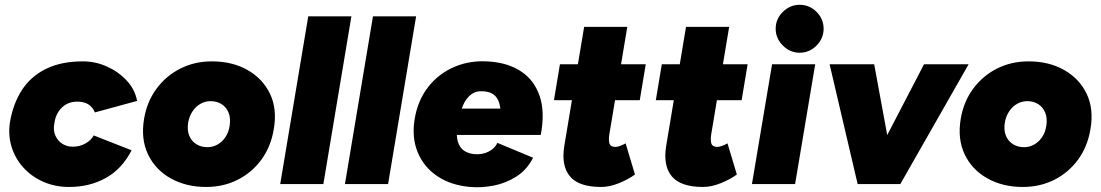

<svg xmlns="http://www.w3.org/2000/svg" viewBox="-20 -768 4593 801"><path d="M268 12Q210 12 161 -9.5Q112 -31 77.5 -69Q43 -107 28 -156.5Q13 -206 22 -261Q35 -336 71.5 -392.5Q108 -449 171.5 -480.5Q235 -512 326 -512Q378 -512 426 -490.5Q474 -469 508.5 -432Q543 -395 552 -347L376 -299Q366 -322 348 -333Q330 -344 302 -344Q274 -344 254 -331.5Q234 -319 222 -299Q210 -279 207 -254Q201 -226 210.5 -203.5Q220 -181 239.5 -168.5Q259 -156 283 -156Q314 -156 337.5 -170Q361 -184 371 -203L529 -141Q489 -63 421.5 -25.5Q354 12 268 12Z M840 12Q756 12 692 -24Q628 -60 597.5 -124Q567 -188 581 -272Q593 -344 633 -398Q673 -452 732.5 -482Q792 -512 864 -512Q949 -512 1012.5 -476Q1076 -440 1106.5 -376.5Q1137 -313 1122 -228Q1110 -156 1070.5 -102Q1031 -48 971.5 -18Q912 12 840 12ZM845 -154Q868 -154 887.5 -165Q907 -176 920.5 -196Q934 -216 938 -243Q943 -275 933.5 -298Q924 -321 904.5 -333.5Q885 -346 859 -346Q836 -346 816.5 -335Q797 -324 783.5 -304Q770 -284 765 -257Q760 -225 769.5 -202Q779 -179 799 -166.5Q819 -154 845 -154Z M1149 0 1266 -700H1446L1329 0Z M1419 0 1536 -700H1716L1599 0Z M1942 12Q1861 5 1804.5 -33Q1748 -71 1722.5 -133Q1697 -195 1710 -272Q1723 -350 1767 -406Q1811 -462 1878 -490Q1945 -518 2025 -511Q2102 -505 2155.5 -469Q2209 -433 2231.5 -367Q2254 -301 2236 -205H2060Q2069 -258 2068.5 -297.5Q2068 -337 2052 -360.5Q2036 -384 1998 -387Q1967 -390 1945.5 -374Q1924 -358 1910.5 -326Q1897 -294 1889 -248Q1882 -204 1890 -177.5Q1898 -151 1916.5 -139Q1935 -127 1959 -125Q1992 -122 2018.5 -135.5Q2045 -149 2055 -172L2204 -110Q2178 -59 2133.5 -31Q2089 -3 2038.5 6.5Q1988 16 1942 12ZM1821 -205 1822 -315H2160V-205Z M2488 12Q2395 12 2358 -32Q2321 -76 2334 -158L2417 -656H2597L2522 -207Q2518 -179 2523.5 -167Q2529 -155 2548 -155Q2556 -155 2569 -160Q2582 -165 2590 -170L2629 -40Q2602 -20 2562.5 -4Q2523 12 2488 12ZM2291 -350 2316 -500H2674L2649 -350Z M2913 12Q2820 12 2783 -32Q2746 -76 2759 -158L2842 -656H3022L2947 -207Q2943 -179 2948.5 -167Q2954 -155 2973 -155Q2981 -155 2994 -160Q3007 -165 3015 -170L3054 -40Q3027 -20 2987.5 -4Q2948 12 2913 12ZM2716 -350 2741 -500H3099L3074 -350Z M3117 0 3201 -500H3381L3297 0ZM3316 -548Q3276 -548 3246 -578Q3216 -608 3216 -648Q3216 -689 3246 -718.5Q3276 -748 3316 -748Q3357 -748 3386.5 -718.5Q3416 -689 3416 -648Q3416 -608 3386.5 -578Q3357 -548 3316 -548Z M3575 0 3835 -500H4021L3736 0ZM3558 0 3441 -500H3627L3719 0Z M4247 12Q4163 12 4099 -24Q4035 -60 4004.5 -124Q3974 -188 3988 -272Q4000 -344 4040 -398Q4080 -452 4139.5 -482Q4199 -512 4271 -512Q4356 -512 4419.5 -476Q4483 -440 4513.5 -376.5Q4544 -313 4529 -228Q4517 -156 4477.5 -102Q4438 -48 4378.5 -18Q4319 12 4247 12ZM4252 -154Q4275 -154 4294.5 -165Q4314 -176 4327.5 -196Q4341 -216 4345 -243Q4350 -275 4340.5 -298Q4331 -321 4311.5 -333.5Q4292 -346 4266 -346Q4243 -346 4223.5 -335Q4204 -324 4190.5 -304Q4177 -284 4172 -257Q4167 -225 4176.5 -202Q4186 -179 4206 -166.5Q4226 -154 4252 -154Z"/></svg>

Font: Figtree Light Black
Style: Italic
Weight: 900
Italic angle: -9.5°
Version: Version 2.000